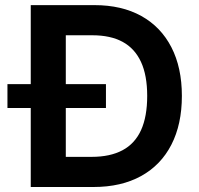

<svg xmlns="http://www.w3.org/2000/svg" viewBox="-20 -748 796 768"><path d="M354 0H168V-120.6H347.2Q420.4 -120.6 470 -147Q519.5 -173.3 544.2 -227.5Q568.8 -281.7 568.8 -364.3Q568.8 -446.8 543.9 -500.5Q519 -554.2 470.5 -580.6Q421.9 -606.9 349.6 -606.9H164.6V-727.5H357.9Q466.8 -727.5 545.2 -684.1Q623.5 -640.6 665.5 -559.1Q707.5 -477.5 707.5 -364.3Q707.5 -251 665.5 -169.2Q623.5 -87.4 544.2 -43.7Q464.8 0 354 0ZM243.2 -727.5V0H103V-727.5ZM9.8 -315.9V-411.6H403.8V-315.9Z"/></svg>

Font: Inter Cardless
Style: Bold
Weight: 700
Designer: Rasmus Andersson
Foundry: rsms
Version: Version 4.001;git-9221beed3